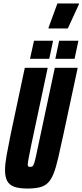

<svg xmlns="http://www.w3.org/2000/svg" viewBox="-20 -1079 475 1107"><path d="M138 8Q90 8 61.5 -2.5Q33 -13 21 -36.5Q9 -60 9 -97Q9 -133 18 -183Q27 -233 41 -302L123 -688H255L160 -242Q150 -192 145 -166Q140 -140 140 -129Q140 -124 142 -121Q144 -118 147.5 -117.5Q151 -117 155 -117Q163 -117 167.5 -120.5Q172 -124 176.5 -136.5Q181 -149 186.5 -174Q192 -199 201 -242L296 -688H428L345 -301Q328 -223 315.5 -168.5Q303 -114 289.5 -79.5Q276 -45 257.5 -26Q239 -7 210.5 0.5Q182 8 138 8ZM299 -740 321 -844H432L410 -740ZM153 -740 176 -844H286L264 -740ZM260 -915V-920L311 -1059H435V-1054L371 -915Z"/></svg>

Font: Saira UltraCondensed Black
Style: Italic
Weight: 900
Width: 1
Italic angle: -12°
Designer: Hector Gatti with collaboration of the Omnibus-Type team
Foundry: Omnibus-Type
Version: Version 1.101